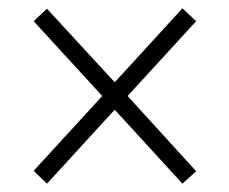

<svg xmlns="http://www.w3.org/2000/svg" viewBox="-20 -590 550 462"><path d="M93 -148 256 -326 419 -148 452 -178 287 -359 452 -539 419 -570 256 -392 93 -569 61 -539 226 -359 61 -179Z"/></svg>

Font: Noto Serif Georgian SemiCondensed Light
Style: Regular
Weight: 300
Width: 4
Designer: Monotype Design Team, Akaki Razmadze
Foundry: Google LLC
Version: Version 2.003